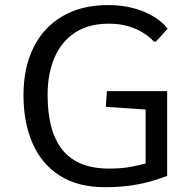

<svg xmlns="http://www.w3.org/2000/svg" viewBox="-20 -741 762 770"><path d="M401.4 9.8Q292 9.8 219.2 -36.9Q146.5 -83.5 110.4 -166.7Q74.2 -250 74.2 -359.4Q74.2 -469.7 114.5 -550.8Q154.8 -631.8 231 -676.3Q307.1 -720.7 414.1 -720.7Q468.8 -720.7 514.9 -708.3Q561 -695.8 596.2 -674.6Q631.3 -653.3 652.3 -626L605.5 -574.2H597.2Q582 -591.3 556.6 -607.9Q531.2 -624.5 496.3 -635.3Q461.4 -646 417 -646Q335.9 -646 281.2 -610.4Q226.6 -574.7 198.7 -510.3Q170.9 -445.8 170.9 -359.9Q170.9 -292 184.3 -237.5Q197.8 -183.1 226.8 -144.5Q255.9 -106 303.2 -85.4Q350.6 -64.9 418 -64.9Q465.8 -64.9 502.2 -71.5Q538.6 -78.1 564 -85.4V-301.8L404.3 -312.5L408.7 -375.5H650.4V-35.6Q614.3 -21.5 575.4 -11.2Q536.6 -1 493.4 4.4Q450.2 9.8 401.4 9.8Z"/></svg>

Font: Comme
Style: Regular
Weight: 400
Designer: Vernon Adams
Foundry: Vernon Adams
Version: Version 1.000;gftools[0.9.27]